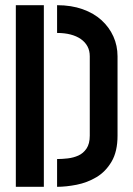

<svg xmlns="http://www.w3.org/2000/svg" viewBox="-20 -720 512 740"><path d="M200 0V-107Q219 -107 241 -109.5Q263 -112 282 -120.5Q301 -129 313.5 -147.5Q326 -166 326 -197V-503Q326 -525 317 -541.5Q308 -558 291.5 -569.5Q275 -581 252 -587Q229 -593 200 -593V-700Q255 -700 298.5 -684.5Q342 -669 371.5 -642Q401 -615 417 -579.5Q433 -544 433 -503V-197Q433 -136 410 -97Q387 -58 351.5 -37Q316 -16 275.5 -8Q235 0 200 0ZM41 0V-700H149V0Z"/></svg>

Font: Stick No Bills ExtraLight SemiBold
Style: Regular
Weight: 600
Version: Version 2.000